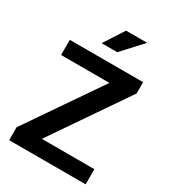

<svg xmlns="http://www.w3.org/2000/svg" viewBox="-198 -928 924 1032"><g transform="rotate(30 264.0 -412.0)"><path d="M493 -630V-560L174 -94H500V0H25V-80L338 -536H38V-630ZM292 -700H195L275 -824H406Z"/></g></svg>

Font: Ek Mukta SemiBold
Style: Regular
Weight: 600
Designer: Girish Dalvi and Yashodeep Gholap
Foundry: Ek Type
Version: Version 2.538;PS 1.002;hotconv 16.6.51;makeotf.lib2.5.65220;